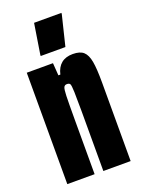

<svg xmlns="http://www.w3.org/2000/svg" viewBox="-135 -764 611 826"><g transform="rotate(-20 170.0 -350.5)"><path d="M26 -510H146L150 -453H159Q174 -518 239 -518Q272 -518 288 -503.5Q304 -489 310 -456Q316 -423 316 -360V0H191V-277Q191 -330 190 -361.5Q189 -393 185.5 -399Q182 -405 171 -405Q161 -405 157 -396.5Q153 -388 152 -358Q151 -328 151 -244V0H26ZM107 -557V-562L129 -701H254V-696L220 -557Z"/></g></svg>

Font: Saira Ultra Condensed Black
Style: Regular
Weight: 900
Width: 1
Designer: Hector Gatti with collaboration of the Omnibus-Type team
Foundry: Omnibus-Type
Version: Version 1.001; ttfautohint (v1.8)